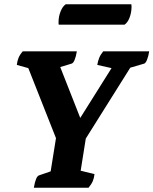

<svg xmlns="http://www.w3.org/2000/svg" viewBox="-20 -882 721 902"><path d="M139 0Q148 -53 163 -58L218 -77L243 -233L113 -562L59 -577Q61 -595 67 -610Q73 -625 87 -641H341Q337 -616 330.5 -600.5Q324 -585 316 -583L263 -567L357 -328L504 -562L437 -577Q440 -595 446 -610Q452 -625 465 -641H681Q677 -616 670.5 -600.5Q664 -585 657 -583L592 -564L383 -231L359 -80L424 -64Q422 -46 416 -31.5Q410 -17 396 0ZM565 -766H256Q255 -769 255 -777Q255 -804 264.5 -828Q274 -852 289 -862H597Q597 -860 597.5 -857Q598 -854 598 -851Q598 -824 589 -800Q580 -776 565 -766Z"/></svg>

Font: Petrona ExtraBold
Style: Italic
Weight: 800
Italic angle: -9°
Designer: Ringo R. Seeber
Foundry: Ringo R. Seeber
Version: Version 2.001; ttfautohint (v1.8.3)